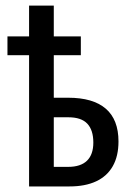

<svg xmlns="http://www.w3.org/2000/svg" viewBox="-20 -670 478 690"><path d="M173.3 -649.9V-539.1H270.5V-471.7H173.3V-318.8H225.1Q314.5 -318.8 360.1 -279.5Q405.8 -240.2 405.8 -161.6Q405.8 -108.9 385.3 -72.8Q364.7 -36.6 325.4 -18.3Q286.1 0 230 0H84.5V-471.7H6.8V-539.1H84.5V-649.9ZM226.1 -248.5H173.3V-70.3H224.6Q270 -70.3 292.7 -92.5Q315.4 -114.7 315.4 -157.7Q315.4 -202.6 293.7 -225.6Q272 -248.5 226.1 -248.5Z"/></svg>

Font: Open Sans Condensed Medium
Style: Regular
Weight: 500
Width: 3
Designer: Monotype Design Team
Foundry: Monotype Imaging Inc.
Version: Version 3.000